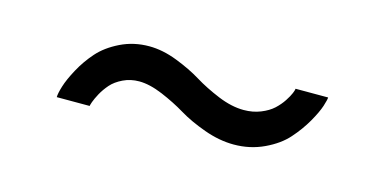

<svg xmlns="http://www.w3.org/2000/svg" viewBox="-30 -440 592 295"><g transform="rotate(15 266.0 -293.0)"><path d="M182.1 -349.1Q203.6 -349.1 226.8 -340.1Q250 -331.1 267.1 -320.6Q284.2 -310.1 306.2 -301Q328.1 -292 347.2 -292Q361.8 -292 374 -296.9Q386.2 -301.8 393.8 -308.8Q401.4 -315.9 406.5 -323.7Q411.6 -331.5 413.8 -336.9Q416 -342.3 416 -344.2H467.8Q467.8 -340.8 464.4 -330.1Q460.9 -319.3 451.7 -303.2Q442.4 -287.1 429.4 -272.5Q416.5 -257.8 394.3 -247.3Q372.1 -236.8 346.2 -236.8Q323.2 -236.8 298.8 -245.6Q274.4 -254.4 257.1 -264.9Q239.7 -275.4 218.8 -284.2Q197.8 -293 181.2 -293Q167.5 -293 155.8 -287.4Q144 -281.7 137.2 -273.9Q130.4 -266.1 125.7 -257.6Q121.1 -249 119.1 -243.4Q117.2 -237.8 117.2 -236.8H64.9Q64.9 -242.7 68.6 -254.6Q72.3 -266.6 81.3 -283.2Q90.3 -299.8 103 -314.2Q115.7 -328.6 136.7 -338.9Q157.7 -349.1 182.1 -349.1Z"/></g></svg>

Font: Rawline Medium
Style: Regular
Weight: 500
Designer: Matt McInerney, Pablo Impallari, Rodrigo Fuenzalida
Foundry: Matt McInerney, Pablo Impallari, Rodrigo Fuenzalida
Version: Version 4.020;PS 004.020;hotconv 1.0.88;makeotf.lib2.5.64775